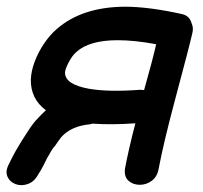

<svg xmlns="http://www.w3.org/2000/svg" viewBox="-33 -550 607 573"><path d="M82 -31Q87 -38 96 -55L108 -79Q112 -85 119 -98Q126 -110 130 -113L139 -126L150 -141Q180 -174 235 -179L243 -181Q299 -177 371 -182Q351 -105 340 -47Q337 -23 350 -11Q363 1 383 1.5Q403 2 420 -10.5Q437 -23 441 -49Q455 -123 488 -247Q532 -411 541 -451Q545 -467 539 -480Q533 -503 510 -508Q411 -530 339 -530Q211 -529 136 -463Q116 -446 98.5 -420Q81 -394 70.5 -366Q60 -338 59 -313Q58 -255 104 -221Q92 -210 80 -197Q68 -185 54 -164Q40 -143 32 -130L20 -110Q15 -102 6 -85Q-3 -68 -5 -63Q-18 -40 -11 -23.5Q-4 -7 13.5 -0.5Q31 6 50.5 -1Q70 -8 82 -31ZM397 -281Q391 -282 384 -282Q292 -275 233 -285Q161 -298 161 -333Q161 -343 172 -364Q183 -385 195 -395Q234 -430 318 -430Q369 -430 433 -418Q423 -373 397 -281Z"/></svg>

Font: Balsamiq Sans
Style: Italic
Weight: 400
Italic angle: -12°
Designer: Michael Angeles
Foundry: Balsamiq SRL
Version: Version 1.020; ttfautohint (v1.8.4.7-5d5b);gftools[0.9.26]